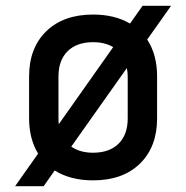

<svg xmlns="http://www.w3.org/2000/svg" viewBox="-20 -610 640 660"><path d="M32 30 111 -82Q80 -133 80 -203V-347Q80 -445 139 -502.5Q198 -560 300 -560Q374 -560 427 -529L470 -590H568L486 -474Q520 -422 520 -348V-203Q520 -105 461 -47.5Q402 10 300 10Q222 10 168 -24L130 30ZM181 -203Q181 -192 182 -183L369 -448Q341 -465 300 -465Q244 -465 212.5 -434Q181 -403 181 -347ZM300 -85Q356 -85 387.5 -116Q419 -147 419 -203V-347Q419 -362 416 -376L225 -106Q255 -85 300 -85Z"/></svg>

Font: Tiny SemiBold
Style: Regular
Weight: 600
Designer: Philipp Nurullin, Konstantin Bulenkov
Foundry: JetBrains
Version: Version 2.251; ttfautohint (v1.8.4.7-5d5b)